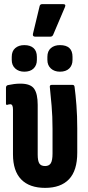

<svg xmlns="http://www.w3.org/2000/svg" viewBox="-20 -906 425 932"><path d="M199 6Q123 6 83 -35Q43 -76 43 -157V-375Q43 -400 30 -400Q26 -400 22 -399Q18 -398 15 -397Q9 -396 9 -403V-480Q9 -491 19 -493Q33 -496 48 -498Q63 -500 79 -500Q128 -500 145.5 -475.5Q163 -451 163 -397V-156Q163 -125 171 -112.5Q179 -100 199 -100Q218 -100 226.5 -113.5Q235 -127 235 -161V-280Q235 -341 230.5 -392.5Q226 -444 222 -482Q220 -494 231 -494H332Q341 -494 342 -484Q347 -447 351 -395Q355 -343 355 -283V-165Q355 -78 315 -36Q275 6 199 6ZM151 -728Q137 -728 140 -742L172 -875Q174 -886 185 -886H286Q302 -886 295 -871L238 -737Q234 -728 224 -728ZM98 -558Q71 -558 54 -573.5Q37 -589 37 -615V-630Q37 -658 54 -672.5Q71 -687 98 -687Q127 -687 143 -672.5Q159 -658 159 -630V-615Q159 -589 143 -573.5Q127 -558 98 -558ZM271 -558Q244 -558 227 -573.5Q210 -589 210 -615V-630Q210 -658 227 -672.5Q244 -687 271 -687Q332 -687 332 -630V-615Q332 -589 316 -573.5Q300 -558 271 -558Z"/></svg>

Font: Sofia Sans Extra Condensed ExtraBold
Style: Regular
Weight: 800
Designer: Botio Nikoltchev, Ani Petrova
Foundry: lettersoup
Version: Version 4.101; ttfautohint (v1.8.4.7-5d5b)